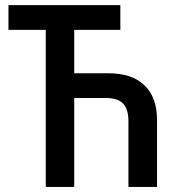

<svg xmlns="http://www.w3.org/2000/svg" viewBox="-20 -734 697 754"><path d="M452.6 -713.9V-616.7H271.5V-446.3H405.8Q498.5 -446.3 547.6 -398.9Q596.7 -351.6 596.7 -262.2V0H484.4V-257.3Q484.4 -305.2 463.6 -327.1Q442.9 -349.1 395.5 -349.1H271.5V0H159.7V-616.7H13.2V-713.9Z"/></svg>

Font: Open Sans SemiCondensed SemiBold
Style: Regular
Weight: 600
Width: 4
Designer: Monotype Design Team
Foundry: Monotype Imaging Inc.
Version: Version 3.000